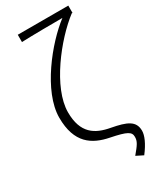

<svg xmlns="http://www.w3.org/2000/svg" viewBox="-247 -868 941 1142"><g transform="rotate(-30 224.0 -296.5)"><path d="M383 202C426 146 445 100 445 69C445 1 394 -20 293 -39C193 -57 118 -102 118 -246C118 -415 299 -644 432 -745H437V-795H90V-745C163 -748 301 -749 370 -749C243 -653 57 -425 57 -244C57 -69 148 -13 259 9C368 31 390 45 390 79C390 110 377 128 335 178Z"/></g></svg>

Font: Noto Sans TC Light
Style: Regular
Weight: 300
Designer: Ryoko NISHIZUKA 西塚涼子 (kana, bopomofo & ideographs); Paul D. Hunt (Latin, Greek & Cyrillic); Sandoll Communications 산돌커뮤니
Foundry: Adobe
Version: Version 2.004;hotconv 1.0.118;makeotfexe 2.5.65603